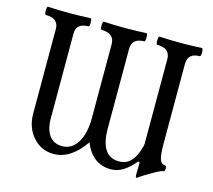

<svg xmlns="http://www.w3.org/2000/svg" viewBox="-99 -786 1026 926"><g transform="rotate(15 414.0 -323.0)"><path d="M656 20Q651 20 651 6Q652 -10 652 -48Q652 -58 648 -58Q643 -58 640 -53Q585 13 526 13Q433 13 393 -86Q325 13 240 13Q178 13 136.5 -33.5Q95 -80 95 -150V-572Q95 -625 31 -625Q25 -625 25 -645.5Q25 -666 31 -666Q84 -663 137 -663Q190 -663 243 -666Q249 -666 249.5 -645.5Q250 -625 243 -625Q183 -625 183 -572V-150Q183 -95 205.5 -64.5Q228 -34 270 -34Q318 -34 346 -79.5Q374 -125 374 -202V-570Q374 -625 310 -625Q303 -625 303.5 -645.5Q304 -666 310 -666Q361 -663 416 -663Q469 -663 523 -666Q528 -665 528 -645Q528 -625 523 -625Q461 -625 461 -570V-174Q461 -34 554 -34Q590 -34 613 -58.5Q636 -83 650 -135Q652 -145 652 -151V-570Q652 -625 588 -625Q581 -625 581.5 -645.5Q582 -666 588 -666Q639 -663 693 -663Q746 -663 799 -666Q805 -666 805.5 -645.5Q806 -625 799 -625Q740 -625 740 -570V-172Q740 -117 747.5 -95Q755 -73 774 -73Q781 -73 781 -58.5Q781 -44 774 -44Q763 -44 722.5 -20.5Q682 3 668 13Q662 20 656 20Z"/></g></svg>

Font: Junicode Cond Medium
Style: Regular
Weight: 500
Width: 3
Designer: Peter S. Baker
Version: Version 2.201